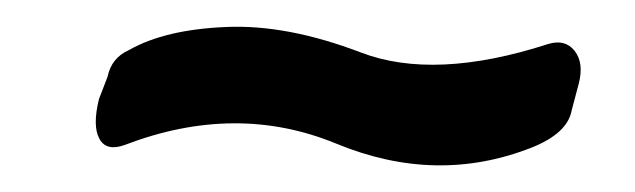

<svg xmlns="http://www.w3.org/2000/svg" viewBox="-20 -461 473 143"><path d="M53.7 -387.2 60.1 -403.8Q63 -418 76.2 -423.8Q103 -439 148.4 -440.9Q193.8 -442.9 248.8 -421.9Q303.7 -400.9 388.2 -428.2Q400.9 -432.1 408 -423.1Q415 -414.1 411.1 -398.9L405.8 -378.9Q402.8 -361.8 376 -351.1Q305.2 -323.2 230.5 -354Q155.8 -384.8 72.8 -353Q59.1 -348.1 54 -357.7Q48.8 -367.2 53.7 -387.2Z"/></svg>

Font: Allan
Style: Regular
Weight: 400
Designer: Anton Koovit
Foundry: Anton Koovit
Version: Version 1.002